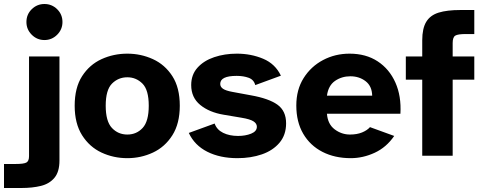

<svg xmlns="http://www.w3.org/2000/svg" viewBox="-90 -778 2409 959"><path d="M132 -578Q95 -578 68.5 -604.5Q42 -631 42 -668Q42 -706 68.5 -732Q95 -758 132 -758Q169 -758 195.5 -732Q222 -706 222 -668Q222 -631 195.5 -604.5Q169 -578 132 -578ZM17 161H-70V41H-11Q28 41 41.5 34Q55 27 55 2V-496H207V24Q207 80 182 110Q157 140 114.5 150.5Q72 161 17 161Z M546 12Q477 12 417 -16Q357 -44 320 -102.5Q283 -161 283 -250Q283 -340 320 -397.5Q357 -455 417 -482.5Q477 -510 546 -510Q614 -510 674 -482.5Q734 -455 771 -397.5Q808 -340 808 -250Q808 -161 771 -102.5Q734 -44 674 -16Q614 12 546 12ZM546 -106Q592 -106 622.5 -139Q653 -172 653 -250Q653 -329 621.5 -360.5Q590 -392 546 -392Q501 -392 469.5 -360.5Q438 -329 438 -250Q438 -172 469 -139Q500 -106 546 -106Z M1096 12Q1009 12 945.5 -20Q882 -52 853 -114L982 -161Q993 -130 1024.5 -114.5Q1056 -99 1099 -99Q1136 -99 1164.5 -110.5Q1193 -122 1193 -145Q1193 -161 1176 -172Q1159 -183 1116 -190L1027 -205Q955 -217 910 -254Q865 -291 865 -353Q865 -405 896.5 -440Q928 -475 980 -492.5Q1032 -510 1093 -510Q1164 -510 1224.5 -484.5Q1285 -459 1313 -400L1185 -353Q1178 -380 1152 -389.5Q1126 -399 1092 -399Q1010 -399 1010 -359Q1010 -344 1024 -334.5Q1038 -325 1071 -319L1163 -302Q1253 -286 1296 -255Q1339 -224 1339 -162Q1339 -104 1306 -65Q1273 -26 1218 -7Q1163 12 1096 12Z M1662 12Q1582 12 1520.5 -19.5Q1459 -51 1424.5 -110Q1390 -169 1390 -251Q1390 -330 1426.5 -388Q1463 -446 1523.5 -478Q1584 -510 1656 -510Q1738 -510 1796.5 -471.5Q1855 -433 1885 -365.5Q1915 -298 1910 -210H1543Q1547 -158 1581.5 -132Q1616 -106 1658 -106Q1693 -106 1718.5 -116.5Q1744 -127 1758 -143L1879 -99Q1840 -42 1781.5 -15Q1723 12 1662 12ZM1543 -300H1769Q1768 -348 1736 -372.5Q1704 -397 1660 -397Q1617 -397 1583.5 -374Q1550 -351 1543 -300Z M2019 0V-380H1937V-496H2019V-577Q2019 -636 2039 -669Q2059 -702 2101 -715Q2143 -728 2210 -728H2279V-608H2237Q2197 -608 2184 -600Q2171 -592 2171 -563V-496H2279V-380H2171V0Z"/></svg>

Font: Atkinson Hyperlegible
Style: Bold
Weight: 700
Designer: Elliott Scott, Megan Eiswerth, Linus Boman, Theodore Petrosky
Foundry: Braille Institute
Version: Version 1.006; ttfautohint (v1.8.3)